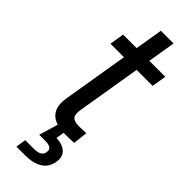

<svg xmlns="http://www.w3.org/2000/svg" viewBox="-286 -680 902 902"><g transform="rotate(45 165.5 -228.5)"><path d="M331.1 -522.5 319.3 -450.2H39.1L50.8 -522.5ZM163.6 -660.6H248L159.7 -128.9Q154.8 -97.2 165.8 -84.2Q176.8 -71.3 209 -71.3Q219.2 -71.3 232.2 -71.8Q245.1 -72.3 256.3 -72.8L248 -0.5Q235.4 0.5 219.7 1Q204.1 1.5 190.4 1.5Q122.6 1.5 93.5 -29.5Q64.5 -60.5 74.2 -120.1ZM68.4 204.1 76.7 153.3H133.8Q158.7 153.3 171.9 145.5Q185.1 137.7 187.5 121.1Q189.9 104.5 179.9 96.7Q169.9 88.9 144.5 88.9H105L138.2 -23.4H183.6L179.7 0L172.9 42Q215.8 43.9 236.8 64.5Q257.8 85 252 120.6Q244.6 164.1 211.7 184.1Q178.7 204.1 125.5 204.1Z"/></g></svg>

Font: Inter 28pt
Style: Italic
Weight: 400
Italic angle: -9.3988°
Designer: Rasmus Andersson
Foundry: rsms
Version: Version 4.001;git-66647c0bb